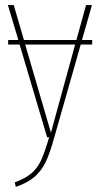

<svg xmlns="http://www.w3.org/2000/svg" viewBox="-20 -539 393 754"><path d="M342 -364H297L193 1Q176 63 159 98Q142 133 115 156Q88 179 42 195L38 177Q80 162 104 141Q128 120 142 89Q156 58 173 0H165L57 -364H12V-382H52L11 -519H34L74 -382H280L318 -519H341L302 -382H342ZM180 -18 275 -364H79Z"/></svg>

Font: Fira Sans Extra Condensed Thin
Style: Regular
Weight: 250
Width: 1
Designer: Carrois Corporate & Edenspiekermann AG
Foundry: Carrois Corporate GbR & Edenspiekermann AG
Version: Version 4.203